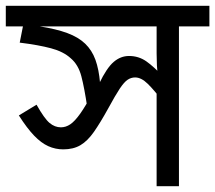

<svg xmlns="http://www.w3.org/2000/svg" viewBox="-30 -642 742 662"><path d="M692 -622V-551H587V0H510V-353L533 -290Q502 -331 479.5 -353Q457 -375 436 -375Q422 -375 410 -367Q398 -359 383 -336.5Q368 -314 343 -268Q316 -219 294 -187.5Q272 -156 247.5 -141.5Q223 -127 188 -127Q161 -127 136.5 -138Q112 -149 87.5 -174.5Q63 -200 35 -244L96 -281Q123 -233 141 -218Q159 -203 180 -203Q197 -203 212.5 -213.5Q228 -224 246.5 -250Q265 -276 289 -321L312 -354Q338 -408 362 -428.5Q386 -449 415 -449Q448 -449 474.5 -430.5Q501 -412 536 -374L516 -373Q512 -396 511 -416.5Q510 -437 510 -458V-551H-10V-622ZM271 -271Q261 -339 250.5 -379Q240 -419 214 -441Q189 -464 146 -475.5Q103 -487 38 -495L53 -571L107 -551Q164 -542 202 -528Q240 -514 263.5 -491.5Q287 -469 299 -436Q311 -403 315 -356Z"/></svg>

Font: ubangla85
Style: Book
Weight: 400
Designer: Jelle Bosma - Monotype Design Team
Foundry: Monotype Imaging Inc.
Version: Version 2.003